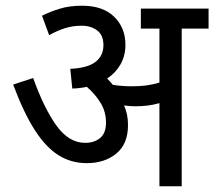

<svg xmlns="http://www.w3.org/2000/svg" viewBox="-20 -652 750 672"><path d="M428 -214Q428 -148 387 -114.5Q346 -81 284 -81Q229 -81 185 -108.5Q141 -136 102 -196.5Q63 -257 26 -356L96 -379Q134 -273 177.5 -212.5Q221 -152 278 -152Q310 -152 330.5 -169Q351 -186 351 -223Q351 -261 332 -292Q313 -323 284 -348Q260 -343 233 -342L226 -411Q287 -414 314.5 -435.5Q342 -457 342 -494Q342 -529 320 -545.5Q298 -562 266 -562Q235 -562 208 -553.5Q181 -545 152 -529L127 -597Q155 -611 189 -621.5Q223 -632 267 -632Q340 -632 379.5 -593.5Q419 -555 419 -495Q419 -457 402 -427Q385 -397 355 -377Q366 -366 375 -355Q408 -350 441 -350Q470 -350 492.5 -353Q515 -356 538 -363V-552H473V-622H710V-552H616V0H538V-291Q517 -285 496.5 -282.5Q476 -280 453 -280Q436 -280 414 -283Q421 -268 424.5 -251Q428 -234 428 -214Z"/></svg>

Font: Noto Sans SemiCondensed
Style: Regular
Weight: 400
Width: 4
Designer: Monotype Design Team
Foundry: Monotype Imaging Inc.
Version: Version 2.013; ttfautohint (v1.8.4.7-5d5b)